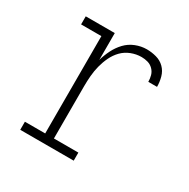

<svg xmlns="http://www.w3.org/2000/svg" viewBox="-126 -645 752 762"><g transform="rotate(30 250.0 -264.0)"><path d="M61 0V-37H154V-483H61V-520H194V-397Q201 -422 213 -446Q225 -470 243 -489Q261 -508 286 -518Q311 -528 337 -528Q359 -528 381 -522Q403 -516 418.5 -500.5Q434 -485 440 -463Q446 -441 446 -419H406Q406 -434 402 -448Q398 -462 387.5 -472.5Q377 -483 363 -487Q349 -491 334 -491Q310 -491 287 -482Q264 -473 247.5 -456Q231 -439 220.5 -417Q210 -395 204 -371.5Q198 -348 196 -324Q194 -300 194 -276V-37H306V0Z"/></g></svg>

Font: Iosevka Curly Slab Extralight
Style: Regular
Weight: 200
Monospace: yes
Designer: Belleve Invis
Foundry: Belleve Invis
Version: Version 22.1.2; ttfautohint (v1.8.4)